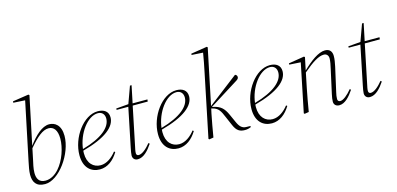

<svg xmlns="http://www.w3.org/2000/svg" viewBox="-68 -1169 3313 1603"><g transform="rotate(-15 1588.0 -367.0)"><path d="M100 -101C100 -141 112 -184 117 -209L137 -305C205 -385 258 -431 309 -431C354 -431 383 -396 383 -322C383 -246 349 -141 291 -76C259 -40 219 -15 174 -15C116 -15 100 -55 100 -101ZM163 12C285 12 423 -183 423 -336C423 -430 371 -462 323 -462C261 -462 198 -402 141 -325L228 -740L220 -746L82 -725L81 -713L182 -707L77 -204C70 -168 61 -130 61 -95C61 -34 85 12 163 12Z M740 -446C776 -446 797 -421 797 -386C797 -310 715 -238 543 -189C558 -319 649 -446 740 -446ZM637 12C704 12 758 -31 797 -95L788 -102C753 -57 705 -20 652 -20C590 -20 541 -65 541 -153C541 -160 541 -168 542 -175C745 -230 834 -305 834 -386C834 -437 797 -462 743 -462C618 -462 501 -298 501 -146C501 -38 561 12 637 12Z M964 12C1016 12 1058 -36 1093 -88L1084 -96C1048 -52 1010 -20 980 -20C967 -20 960 -29 960 -41C960 -59 965 -79 969 -98L1038 -432H1168L1170 -450H1042L1073 -599H1059L1006 -453L899 -444V-432H1000L931 -96C926 -70 921 -46 921 -31C921 -6 937 12 964 12Z M1419 -446C1455 -446 1476 -421 1476 -386C1476 -310 1394 -238 1222 -189C1237 -319 1328 -446 1419 -446ZM1316 12C1383 12 1437 -31 1476 -95L1467 -102C1432 -57 1384 -20 1331 -20C1269 -20 1220 -65 1220 -153C1220 -160 1220 -168 1221 -175C1424 -230 1513 -305 1513 -386C1513 -437 1476 -462 1422 -462C1297 -462 1180 -298 1180 -146C1180 -38 1240 12 1316 12Z M1577 0 1583 6 1620 0C1632 -73 1643 -132 1656 -198L1665 -239L1677 -236C1725 -224 1741 -192 1761 -144L1797 -61C1820 -7 1848 8 1891 8C1910 8 1924 5 1943 -3L1944 -13L1907 -14C1873 -15 1852 -34 1833 -77L1801 -148C1774 -209 1744 -234 1690 -246L1674 -250L1921 -405C1940 -416 1947 -424 1947 -436C1947 -448 1939 -457 1929 -459L1669 -259L1769 -740L1762 -746L1623 -724L1622 -713L1720 -707C1711 -652 1701 -599 1689 -543Z M2227 -446C2263 -446 2284 -421 2284 -386C2284 -310 2202 -238 2030 -189C2045 -319 2136 -446 2227 -446ZM2124 12C2191 12 2245 -31 2284 -95L2275 -102C2240 -57 2192 -20 2139 -20C2077 -20 2028 -65 2028 -153C2028 -160 2028 -168 2029 -175C2232 -230 2321 -305 2321 -386C2321 -437 2284 -462 2230 -462C2105 -462 1988 -298 1988 -146C1988 -38 2048 12 2124 12Z M2706 12C2756 12 2798 -36 2833 -88L2824 -96C2788 -52 2749 -20 2723 -20C2708 -20 2700 -29 2700 -43C2700 -60 2703 -81 2708 -100L2755 -309C2762 -343 2767 -369 2767 -398C2767 -436 2748 -462 2707 -462C2650 -462 2578 -408 2509 -341L2532 -451L2525 -457L2389 -435V-424L2487 -418L2401 0L2407 6L2444 0C2456 -73 2467 -132 2480 -198L2506 -325C2591 -397 2644 -430 2688 -430C2712 -430 2728 -414 2728 -387C2728 -363 2721 -329 2714 -299L2669 -95C2663 -70 2660 -46 2660 -31C2660 -3 2680 12 2706 12Z M2970 12C3022 12 3064 -36 3099 -88L3090 -96C3054 -52 3016 -20 2986 -20C2973 -20 2966 -29 2966 -41C2966 -59 2971 -79 2975 -98L3044 -432H3174L3176 -450H3048L3079 -599H3065L3012 -453L2905 -444V-432H3006L2937 -96C2932 -70 2927 -46 2927 -31C2927 -6 2943 12 2970 12Z"/></g></svg>

Font: Source Serif 4 Display Light
Style: Italic
Weight: 300
Italic angle: -12°
Designer: Frank Grießhammer
Foundry: Adobe Systems Incorporated
Version: Version 4.004;hotconv 1.0.117;makeotfexe 2.5.65602